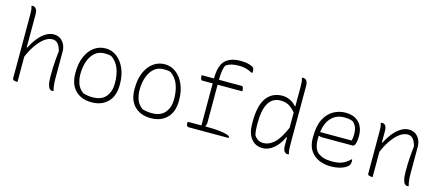

<svg xmlns="http://www.w3.org/2000/svg" viewBox="-53 -1315 4305 1880"><g transform="rotate(15 2100.0 -375.0)"><path d="M140 5Q124 5 112 0Q100 -5 100 -18V-663Q100 -698 98 -714Q96 -730 89 -750Q97 -753 105 -753Q122 -753 136 -735.5Q150 -718 150 -680V-345H156Q184 -401 218.5 -444Q253 -487 293 -512Q333 -537 375 -537Q415 -537 442.5 -517.5Q470 -498 485 -466.5Q500 -435 500 -397V-124Q500 -89 503 -60.5Q506 -32 514 0Q510 1 506.5 1.5Q503 2 499 2Q486 2 474.5 -9Q463 -20 455.5 -49Q448 -78 448 -130Q448 -177 449 -214Q450 -251 453.5 -292Q457 -333 463 -391Q451 -438 430 -462.5Q409 -487 375 -487Q332 -487 290 -454Q248 -421 211.5 -367Q175 -313 150 -251V5Z M900 -536Q965 -536 1015.5 -497Q1066 -458 1095.5 -390Q1125 -322 1125 -234V-226Q1125 -113 1064 -51.5Q1003 10 900 10Q797 10 736 -51Q675 -112 675 -223V-231Q675 -326 705 -394.5Q735 -463 786 -499.5Q837 -536 900 -536ZM903 -486Q843 -486 803.5 -450.5Q764 -415 744.5 -357Q725 -299 725 -231V-225Q725 -179 741.5 -132Q758 -85 804 -53Q852 -40 897 -40Q989 -40 1032 -93Q1075 -146 1075 -225V-231Q1075 -314 1050.5 -377.5Q1026 -441 971 -478Q955 -483 938 -484.5Q921 -486 903 -486Z M1500 -536Q1565 -536 1615.5 -497Q1666 -458 1695.5 -390Q1725 -322 1725 -234V-226Q1725 -113 1664 -51.5Q1603 10 1500 10Q1397 10 1336 -51Q1275 -112 1275 -223V-231Q1275 -326 1305 -394.5Q1335 -463 1386 -499.5Q1437 -536 1500 -536ZM1503 -486Q1443 -486 1403.5 -450.5Q1364 -415 1344.5 -357Q1325 -299 1325 -231V-225Q1325 -179 1341.5 -132Q1358 -85 1404 -53Q1452 -40 1497 -40Q1589 -40 1632 -93Q1675 -146 1675 -225V-231Q1675 -314 1650.5 -377.5Q1626 -441 1571 -478Q1555 -483 1538 -484.5Q1521 -486 1503 -486Z M1863 -50H2000V-476H1898Q1885 -476 1880 -488Q1875 -500 1875 -516V-526H2000Q2000 -654 2051.5 -707Q2103 -760 2210 -760Q2258 -760 2293 -750Q2328 -740 2340 -728Q2350 -718 2350 -696Q2350 -683 2347 -675H2341Q2312 -692 2277.5 -701Q2243 -710 2210 -710Q2161 -710 2130 -702Q2099 -694 2075 -677Q2062 -655 2056 -616.5Q2050 -578 2050 -526H2277Q2291 -526 2295.5 -514.5Q2300 -503 2300 -486V-476H2050V-99Q2050 -68 2039 -54L2041 -50H2070Q2130 -50 2180 -44.5Q2230 -39 2260 -29.5Q2290 -20 2290 -8Q2290 -4 2288 0H1889Q1871 0 1865.5 -10Q1860 -20 1860 -34Q1860 -44 1863 -50Z M2693 -536Q2734 -536 2772 -517.5Q2810 -499 2833 -469H2840V-668Q2840 -703 2838 -719Q2836 -735 2829 -755Q2837 -758 2845 -758Q2863 -758 2876.5 -741.5Q2890 -725 2890 -685V-86Q2890 -51 2892 -35Q2894 -19 2901 1Q2894 4 2885 4Q2867 4 2853.5 -13.5Q2840 -31 2840 -69V-153H2833Q2800 -80 2747 -35Q2694 10 2634 10Q2560 10 2517.5 -45Q2475 -100 2475 -195V-212Q2475 -381 2532.5 -458.5Q2590 -536 2693 -536ZM2535 -96Q2567 -40 2629 -40Q2685 -40 2737 -86.5Q2789 -133 2840 -251V-406Q2801 -451 2767.5 -468.5Q2734 -486 2687 -486Q2525 -486 2525 -211V-202Q2525 -176 2527 -150Q2529 -124 2535 -96Z M3332 -536Q3394 -536 3435 -512Q3476 -488 3496.5 -446.5Q3517 -405 3517 -354V-350Q3517 -325 3514 -300.5Q3511 -276 3503 -259.5Q3495 -243 3480 -243H3171Q3153 -243 3141 -250L3136 -247Q3135 -235 3135 -222V-205Q3135 -169 3144.5 -139Q3154 -109 3174 -86Q3205 -61 3240 -50.5Q3275 -40 3327 -40Q3386 -40 3427 -56Q3468 -72 3506 -110H3512Q3513 -107 3513.5 -102Q3514 -97 3514 -89Q3514 -60 3497 -43Q3473 -19 3427.5 -4.5Q3382 10 3323 10Q3258 10 3204 -14Q3150 -38 3117.5 -87Q3085 -136 3085 -211V-229Q3085 -337 3119.5 -404.5Q3154 -472 3210.5 -504Q3267 -536 3332 -536ZM3331 -488Q3255 -488 3204 -437.5Q3153 -387 3139 -288H3460Q3463 -303 3465 -318.5Q3467 -334 3467 -351Q3467 -396 3456 -423Q3445 -450 3422 -472Q3403 -481 3382.5 -484.5Q3362 -488 3331 -488Z M3750 5H3740Q3724 5 3712 0Q3700 -5 3700 -18V-442Q3700 -477 3698 -493Q3696 -509 3689 -529Q3697 -532 3705 -532Q3750 -532 3750 -459V-345H3756Q3784 -401 3818.5 -444Q3853 -487 3893 -512Q3933 -537 3975 -537Q4015 -537 4042.5 -517.5Q4070 -498 4085 -466.5Q4100 -435 4100 -397V-124Q4100 -89 4103 -60.5Q4106 -32 4114 0Q4110 1 4106.5 1.5Q4103 2 4099 2Q4086 2 4074.5 -9Q4063 -20 4055.5 -49Q4048 -78 4048 -130Q4048 -177 4049 -214Q4050 -251 4053.5 -292Q4057 -333 4063 -391Q4051 -438 4030 -462.5Q4009 -487 3975 -487Q3932 -487 3890 -454Q3848 -421 3811.5 -367Q3775 -313 3750 -251Z"/></g></svg>

Font: Recursive Mn Csl St Lt
Style: Regular
Weight: 300
Monospace: yes
Version: Version 1.079;hotconv 1.0.112;makeotfexe 2.5.65598; ttfautoh